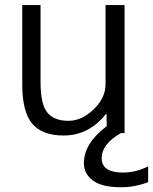

<svg xmlns="http://www.w3.org/2000/svg" viewBox="-20 -540 621 779"><path d="M470.7 219.7Q393.6 219.7 356.9 192.4Q320.3 165 320.3 122.1Q320.3 42 413.1 -28.3L412.1 -78.1H410.2Q340.8 9.8 238.3 9.8Q151.4 9.8 110.8 -38.1Q70.3 -85.9 70.3 -197.3V-519.5H144.5V-207Q144.5 -117.2 171.9 -83.5Q199.2 -49.8 257.8 -49.8Q311.5 -49.8 359.9 -96.2Q408.2 -142.6 408.2 -198.2V-519.5H485.4V0H470.7Q392.6 43.9 392.6 102.5Q392.6 159.2 477.5 160.2Q532.2 160.2 581.1 134.8V199.2Q527.3 219.7 470.7 219.7Z"/></svg>

Font: Mgen+ 1c regular
Style: Regular
Weight: 400
Designer: [Source Han Sans]
Ryoko NISHIZUKA  (kana & ideographs); Paul D. Hunt (Latin, Greek & Cyrillic); Wenlong ZHANG  (bopomofo
Version: Version 1.059.20150602